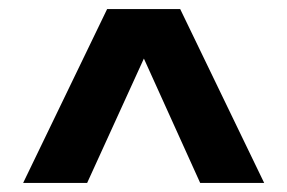

<svg xmlns="http://www.w3.org/2000/svg" viewBox="-20 -544 633 423"><path d="M562 -141H421L297 -415L172 -141H31L216 -524H377Z"/></svg>

Font: Alexandria ExtraBold
Style: Regular
Weight: 800
Designer: Mohamed Gaber
Foundry: Kief Type Foundry
Version: Version 5.100